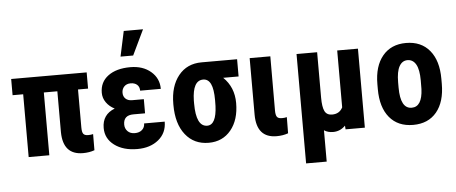

<svg xmlns="http://www.w3.org/2000/svg" viewBox="-59 -929 3039 1279"><g transform="rotate(-5 1460.5 -289.5)"><path d="M535.6 -419.9H468.3V-166Q468.3 -134.3 477.3 -122.8Q486.3 -111.3 509.8 -111.3Q528.3 -111.3 542.5 -115.2L542 -7.3Q507.3 5.4 464.8 5.4Q332.5 5.4 330.1 -145.5V-419.9H239.7V0H101.6V-419.9H30.8V-528.3H535.6Z M616.2 -149.4Q616.2 -239.3 700.7 -272Q665.5 -289.6 644.8 -319.1Q624 -348.6 624 -383.8Q624 -455.6 679.2 -496.6Q734.4 -537.6 828.1 -537.6Q911.6 -537.6 964.8 -492.2Q1018.1 -446.8 1018.1 -376H879.9Q879.9 -402.3 863.5 -416.3Q847.2 -430.2 820.8 -430.2Q793.5 -430.2 777.6 -413.6Q761.7 -397 761.7 -372.1Q761.7 -347.2 777.6 -332.3Q793.5 -317.4 821.3 -317.4H899.4V-222.7H821.8Q754.4 -222.7 754.4 -160.2Q754.4 -133.3 772.2 -115.2Q790 -97.2 820.3 -97.2Q850.6 -97.2 868.9 -113.5Q887.2 -129.9 887.2 -156.2H1024.9Q1024.9 -80.6 969.7 -35.4Q914.6 9.8 828.1 9.8Q733.9 9.8 675 -34.2Q616.2 -78.1 616.2 -149.4ZM805.7 -781.7H934.6L854 -613.3H769.5Z M1541.5 -413.1H1438.5Q1509.8 -344.2 1509.8 -238.8Q1509.8 -126 1454.1 -58.1Q1398.4 9.8 1305.2 9.8Q1207.5 9.8 1149.9 -62.7Q1092.3 -135.3 1092.3 -261.7V-269Q1092.3 -386.7 1149.2 -457.5Q1206.1 -528.3 1304.2 -528.3L1304.7 -527.8V-528.3H1541.5ZM1230.5 -258.8Q1230.5 -104.5 1305.2 -104.5Q1365.7 -104.5 1371.1 -230.5L1371.6 -269Q1371.6 -343.8 1354.7 -378.4Q1337.9 -413.1 1304.2 -413.1Q1233.4 -413.1 1230.5 -279.3Z M1763.7 -528.3 1763.2 -166Q1763.2 -136.2 1771.7 -123.8Q1780.3 -111.3 1804.7 -111.3Q1823.7 -111.3 1837.9 -115.2L1836.9 -7.3Q1802.2 5.4 1759.8 5.4Q1626.5 5.4 1625.5 -148.9V-528.3Z M2076.7 -528.3V-224.1Q2076.7 -162.1 2090.6 -134Q2104.5 -106 2140.6 -106Q2189.5 -106 2210.9 -147.9V-528.3H2349.6V0H2220.7L2218.8 -24.9Q2184.6 10.3 2136.7 10.3Q2102.1 10.3 2076.7 -6.3V203.1H1939V-528.3Z M2458 -281.2Q2458 -401.4 2514.6 -469.7Q2571.3 -538.1 2671.4 -538.1Q2772.5 -538.1 2829.1 -469.7Q2885.7 -401.4 2885.7 -280.3V-246.6Q2885.7 -126 2829.6 -58.1Q2773.4 9.8 2672.4 9.8Q2570.8 9.8 2514.4 -58.3Q2458 -126.5 2458 -247.6ZM2596.7 -246.6Q2596.7 -105 2672.4 -105Q2742.2 -105 2747.6 -223.1L2748 -281.2Q2748 -353.5 2728 -388.4Q2708 -423.3 2671.4 -423.3Q2636.2 -423.3 2616.5 -388.4Q2596.7 -353.5 2596.7 -281.2Z"/></g></svg>

Font: Roboto Condensed
Style: Bold
Weight: 700
Designer: Google
Version: Version 2.134; 2016